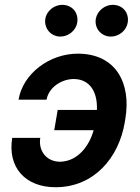

<svg xmlns="http://www.w3.org/2000/svg" viewBox="-20 -780 590 810"><path d="M290.8 -446.7C364.7 -446 392 -384.6 388.8 -316.1H223.4L208.8 -230.8H375C356.5 -163.7 307.5 -98.4 232.2 -97.7C175.4 -98.4 141 -144.5 149.9 -198.5H31.6C11 -73.5 87 9.9 214.5 9.9C375 9.9 481.2 -112.6 506.4 -264.2L508.9 -279.5C534.1 -430.8 467.7 -553.6 308.2 -553.6C188.6 -553.6 76.7 -469.5 58.2 -359.4H176.5C185 -409.8 237.2 -446 290.8 -446.7ZM171.2 -700.6C165.1 -660.5 194.6 -625.7 234.7 -625.7C270.2 -625.7 300.8 -652.7 305.8 -684.7C312.5 -726.6 284.4 -759.6 242.2 -759.6C209.2 -759.6 176.5 -734.4 171.2 -700.6ZM384.2 -700.6C377.5 -659.8 407.7 -625.7 447.8 -625.7C483.3 -625.7 513.8 -652.7 518.8 -684.7C525.6 -726.6 497.5 -759.6 455.3 -759.6C422.2 -759.6 390.3 -734.4 384.2 -700.6Z"/></svg>

Font: Margiela Sans Semi Bold
Style: Italic
Weight: 600
Italic angle: -9.39999°
Designer: Stefan Endress, Andreas Faust
Version: Version 1.100;FEAKit 1.0